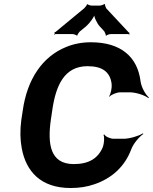

<svg xmlns="http://www.w3.org/2000/svg" viewBox="-20 -933 767 963"><path d="M350 -110C231 -110 218 -211 235 -332L242 -379C260 -507 304 -601 419 -601C495 -601 533 -571 540 -511C542 -495 536 -461 527 -450L529 -448C538 -459 567 -470 583 -470H631C662 -470 707 -455 724 -441L727 -444C710 -458 689 -495 685 -525C670 -647 587 -721 436 -721C391 -721 349 -713 311 -697C193 -649 116 -536 94 -378L87 -332C80 -279 81 -232 89 -190C110 -74 184 10 334 10C378 10 417 4 454 -9C539 -38 606 -96 639 -186C650 -214 679 -248 699 -261L696 -264C677 -251 629 -237 600 -237H550C533 -237 508 -248 503 -259L499 -256C505 -246 502 -212 496 -196C472 -138 425 -110 350 -110ZM626 -770 513 -891C511 -895 505 -908 507 -911L503 -913C500 -909 486 -905 481 -905H439C434 -905 421 -909 419 -912L416 -911C417 -908 406 -895 403 -892L259 -773C258 -772 256 -772 255 -772L253 -769C253 -768 255 -767 255 -766C255 -764 252 -762 251 -761L253 -759C254 -760 256 -762 258 -762H344C349 -762 362 -758 364 -755L369 -756C367 -759 377 -772 380 -775L412 -801C429 -816 454 -849 456 -865H452C450 -849 467 -815 480 -801L503 -776C505 -772 512 -759 510 -756L513 -754C515 -758 530 -762 535 -762H624C625 -762 626 -760 627 -759L630 -762C629 -763 628 -764 628 -765C628 -766 629 -766 630 -767L628 -770Z"/></svg>

Font: Asimov
Style: EdgeIt
Weight: 500
Designer: Google
Version: Version 2.000980: 2014